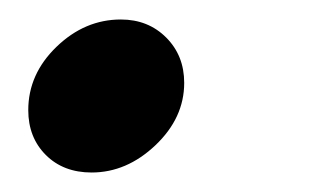

<svg xmlns="http://www.w3.org/2000/svg" viewBox="-20 -323 320 197"><path d="M9 -210Q9 -247 38 -275Q67 -303 104 -303Q132 -303 150.5 -284.5Q169 -266 169 -238Q169 -202 139.5 -174Q110 -146 74 -146Q45 -146 27 -164Q9 -182 9 -210Z"/></svg>

Font: Teachers
Style: Bold Italic
Weight: 700
Designer: Alfredo Marco Pradil & Chank Diesel
Version: Version 0.009